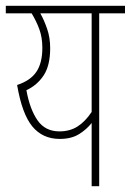

<svg xmlns="http://www.w3.org/2000/svg" viewBox="-20 -642 451 662"><path d="M411 -622V-596H322V0H296V-218Q279 -196 252.5 -179.5Q226 -163 186 -163Q127 -163 91.5 -206Q56 -249 39 -349Q85 -364 105.5 -394.5Q126 -425 126 -477Q126 -513 115.5 -541.5Q105 -570 89 -596H0V-622ZM71 -331Q83 -265 109.5 -227Q136 -189 185 -189Q221 -189 247.5 -206Q274 -223 296 -256V-596H119Q132 -573 142.5 -542.5Q153 -512 153 -476Q153 -416 130.5 -382Q108 -348 71 -331Z"/></svg>

Font: Noto Sans ExtraCondensed Thin
Style: Regular
Weight: 100
Width: 2
Designer: Monotype Design Team
Foundry: Monotype Imaging Inc.
Version: Version 2.013; ttfautohint (v1.8.4.7-5d5b)